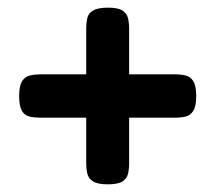

<svg xmlns="http://www.w3.org/2000/svg" viewBox="-20 -506 561 501"><path d="M261 -25Q235 -25 223 -32.5Q211 -40 208 -52.5Q205 -65 205 -80V-432Q205 -447 208 -459.5Q211 -472 223.5 -479Q236 -486 262 -486Q288 -486 299.5 -478.5Q311 -471 314 -458.5Q317 -446 317 -430V-81Q317 -65 314 -52.5Q311 -40 299.5 -32.5Q288 -25 261 -25ZM83 -199Q69 -199 56.5 -202Q44 -205 37 -217Q30 -229 30 -255Q30 -282 37.5 -294Q45 -306 58 -309Q71 -312 86 -312H437Q452 -312 464.5 -309Q477 -306 484.5 -294Q492 -282 492 -255Q492 -229 484.5 -217Q477 -205 465 -202Q453 -199 438 -199Z"/></svg>

Font: Fredoka Light Medium
Style: Regular
Weight: 500
Version: Version 2.001